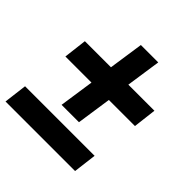

<svg xmlns="http://www.w3.org/2000/svg" viewBox="-213 -833 976 976"><g transform="rotate(45 275.0 -345.0)"><path d="M183 -189.5 210.5 -377H23L38 -502H225.5L253 -689.5H378L350.5 -502H538L523 -377H335.5L308 -189.5ZM-30.5 0 -15 -125H485L469.5 0Z"/></g></svg>

Font: Urbanist
Style: Bold Italic
Weight: 700
Italic angle: -8°
Designer: Corey Hu
Foundry: Corey Hu
Version: Version 1.330; ttfautohint (v1.8.4.7-5d5b)